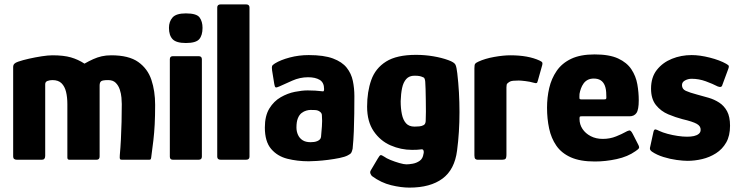

<svg xmlns="http://www.w3.org/2000/svg" viewBox="-20 -728 3372 875"><path d="M57 0Q40 0 40 -15V-422Q40 -432 45.5 -437.5Q51 -443 63 -447Q83 -454 112 -460.5Q141 -467 170 -471.5Q199 -476 219 -476Q270 -476 303 -466.5Q336 -457 365 -438Q386 -450 405 -458.5Q424 -467 443.5 -471.5Q463 -476 487 -476Q567 -476 610 -445.5Q653 -415 670 -364Q687 -313 687 -250Q687 -199 685 -161Q683 -123 679 -88.5Q675 -54 669 -10Q668 -3 666 -1.5Q664 0 659 0H535Q528 0 526.5 -4Q525 -8 526 -21Q529 -54 531 -92.5Q533 -131 534 -172.5Q535 -214 535 -254Q535 -265 533.5 -283Q532 -301 526 -319.5Q520 -338 507.5 -350.5Q495 -363 473 -363Q447 -363 440.5 -357.5Q434 -352 434 -338Q434 -298 434 -257.5Q434 -217 434 -176.5Q434 -136 434 -96Q434 -56 434 -15Q434 0 420 0H296Q287 0 287 -10V-253Q287 -285 281 -309.5Q275 -334 260.5 -348.5Q246 -363 219 -363Q213 -363 207 -362Q201 -361 196 -359Q186 -355 186 -344V-18Q186 0 171 0Z M903 -601Q903 -567 888 -549.5Q873 -532 827 -532Q783 -532 766.5 -549.5Q750 -567 750 -601Q750 -630 766.5 -648.5Q783 -667 827 -667Q876 -667 889.5 -648.5Q903 -630 903 -601ZM900 -14Q900 0 885 0H768Q754 0 754 -14V-458Q754 -472 768 -472H885Q900 -472 900 -458Z M970 -14V-694Q970 -708 986 -708H1101Q1117 -708 1117 -694V-14Q1117 0 1101 0H986Q970 0 970 -14Z M1387 7Q1335 7 1289.5 -4.5Q1244 -16 1215.5 -49.5Q1187 -83 1187 -147Q1187 -200 1207.5 -233.5Q1228 -267 1259.5 -285Q1291 -303 1324 -309.5Q1357 -316 1382 -316Q1400 -316 1416.5 -315Q1433 -314 1449 -312Q1457 -309 1457 -322Q1457 -352 1437 -364Q1417 -376 1384 -376Q1347 -376 1312 -360.5Q1277 -345 1253 -334Q1240 -328 1236 -330Q1232 -332 1230 -345L1220 -407Q1218 -422 1220 -427Q1222 -432 1233 -439Q1259 -455 1300.5 -466Q1342 -477 1387 -477Q1456 -477 1497.5 -461.5Q1539 -446 1560 -419.5Q1581 -393 1588 -359.5Q1595 -326 1595 -290Q1595 -250 1594.5 -210Q1594 -170 1592.5 -130Q1591 -90 1587 -50Q1584 -37 1580.5 -31.5Q1577 -26 1565 -20Q1552 -13 1527.5 -8Q1503 -3 1475.5 0.5Q1448 4 1424 5.5Q1400 7 1387 7ZM1395 -80Q1403 -80 1411 -81Q1419 -82 1426 -85Q1433 -88 1437.5 -92.5Q1442 -97 1443 -104Q1445 -127 1447 -152Q1449 -177 1447 -202Q1447 -212 1439 -218Q1430 -226 1415 -226.5Q1400 -227 1395 -227Q1387 -227 1376 -224Q1365 -221 1354.5 -213Q1344 -205 1337.5 -189Q1331 -173 1331 -147Q1331 -129 1338 -113.5Q1345 -98 1359 -89Q1373 -80 1395 -80Z M1653 -242Q1653 -310 1672 -363.5Q1691 -417 1739.5 -447.5Q1788 -478 1876 -478Q1916 -478 1954.5 -471.5Q1993 -465 2023 -454Q2051 -444 2056 -432.5Q2061 -421 2064 -394Q2074 -309 2074 -217Q2074 -125 2063 -42Q2052 45 1996.5 86Q1941 127 1846 127Q1808 127 1762.5 116Q1717 105 1676 75Q1672 72 1668.5 64Q1665 56 1670 48Q1675 40 1686 21Q1697 2 1702 -6Q1710 -20 1714.5 -21Q1719 -22 1731 -14Q1740 -7 1759.5 1Q1779 9 1800 15Q1821 21 1832 21Q1844 21 1861 18Q1878 15 1892.5 5Q1907 -5 1910 -27Q1910 -28 1910.5 -29Q1911 -30 1911 -31Q1912 -38 1909.5 -43.5Q1907 -49 1897 -47Q1892 -46 1880.5 -45.5Q1869 -45 1858 -45Q1807 -45 1760 -65.5Q1713 -86 1683 -130Q1653 -174 1653 -242ZM1806 -267Q1806 -234 1811.5 -207.5Q1817 -181 1830.5 -166Q1844 -151 1869 -151Q1880 -151 1890.5 -152Q1901 -153 1909 -157Q1919 -161 1920 -176Q1921 -193 1921 -219Q1921 -245 1920.5 -272.5Q1920 -300 1919.5 -322Q1919 -344 1918 -354Q1918 -359 1916 -366.5Q1914 -374 1910 -375Q1902 -379 1893.5 -381Q1885 -383 1869 -383Q1845 -383 1831.5 -368Q1818 -353 1812.5 -327Q1807 -301 1806 -267Z M2306 -476Q2387 -476 2439 -452Q2450 -447 2451.5 -442.5Q2453 -438 2451 -431L2431 -360Q2429 -351 2425.5 -349.5Q2422 -348 2412 -351Q2395 -356 2374 -358.5Q2353 -361 2344 -361Q2328 -361 2319.5 -360Q2311 -359 2307 -357.5Q2303 -356 2300 -354Q2296 -351 2292 -347.5Q2288 -344 2288 -330V-24Q2288 -8 2283.5 -4Q2279 0 2268 0H2156Q2151 0 2146.5 -3.5Q2142 -7 2142 -20V-417Q2142 -433 2145.5 -437.5Q2149 -442 2160 -447Q2190 -461 2232 -468.5Q2274 -476 2306 -476Z M2473 -237Q2473 -284 2483 -327Q2493 -370 2517 -405Q2541 -440 2583 -460Q2625 -480 2690 -480Q2757 -480 2797 -461.5Q2837 -443 2857.5 -412Q2878 -381 2884.5 -344Q2891 -307 2891 -271Q2891 -228 2880.5 -213Q2870 -198 2849 -198H2630Q2623 -198 2622 -195.5Q2621 -193 2621 -186Q2621 -161 2634.5 -140.5Q2648 -120 2672 -107.5Q2696 -95 2727 -95Q2760 -95 2788 -106.5Q2816 -118 2826 -124Q2840 -132 2847.5 -133.5Q2855 -135 2864 -117L2888 -70Q2895 -57 2891.5 -52Q2888 -47 2876 -39Q2841 -14 2790.5 -3Q2740 8 2691 8Q2624 8 2581.5 -11Q2539 -30 2515.5 -64Q2492 -98 2482.5 -142.5Q2473 -187 2473 -237ZM2743 -295Q2743 -321 2736.5 -337.5Q2730 -354 2717.5 -362Q2705 -370 2686 -370Q2670 -370 2658.5 -364Q2647 -358 2639.5 -347.5Q2632 -337 2627.5 -324.5Q2623 -312 2621 -300Q2620 -282 2621 -278.5Q2622 -275 2629 -275H2733Q2741 -275 2742.5 -278Q2744 -281 2743 -295Z M2958 -127Q2961 -140 2968.5 -138Q2976 -136 2983 -132Q3000 -124 3022.5 -118Q3045 -112 3068.5 -108.5Q3092 -105 3111 -105Q3129 -105 3142.5 -108Q3156 -111 3164.5 -118Q3173 -125 3173 -136Q3174 -153 3155.5 -163.5Q3137 -174 3090 -185Q3059 -193 3025.5 -207Q2992 -221 2969.5 -249Q2947 -277 2947 -324Q2947 -376 2973.5 -409.5Q3000 -443 3042 -460Q3084 -477 3132 -477Q3169 -477 3214.5 -465.5Q3260 -454 3290 -437Q3301 -431 3301.5 -426.5Q3302 -422 3299 -414L3272 -341Q3269 -327 3251 -334Q3228 -346 3196.5 -357.5Q3165 -369 3132 -369Q3116 -369 3102 -361.5Q3088 -354 3088 -340Q3088 -322 3105.5 -314Q3123 -306 3157 -297Q3183 -290 3209 -282.5Q3235 -275 3257.5 -260.5Q3280 -246 3293.5 -221Q3307 -196 3307 -155Q3307 -109 3289.5 -78.5Q3272 -48 3243 -29.5Q3214 -11 3180 -3Q3146 5 3113 5Q3094 5 3064 1Q3034 -3 3003.5 -12.5Q2973 -22 2951 -37Q2947 -40 2944 -44Q2941 -48 2942 -54Z"/></svg>

Font: Glory Thin ExtraBold
Style: Regular
Weight: 800
Version: Version 1.011